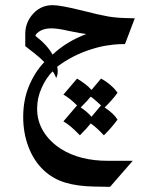

<svg xmlns="http://www.w3.org/2000/svg" viewBox="-20 -355 615 745"><path d="M495 269 407 370 349 369Q281 368 233 353.5Q185 339 149 305Q111 269 90.5 215Q70 161 70 99Q70 32 93 -22.5Q116 -77 152 -114Q138 -129 112 -149.5Q86 -170 78 -176V-223Q78 -263 102 -294Q134 -335 184 -335Q215 -335 299 -314Q366 -297 397.5 -291.5Q429 -286 466 -285L503 -284L465 -184Q460 -184 442 -183.5Q424 -183 395 -178.5Q366 -174 335 -164Q261 -141 202 -96Q204 -84 204 -79Q204 -68 201.5 -61Q199 -54 198 -52Q197 -55 193 -64Q189 -73 184 -78Q159 -53 141.5 -14Q124 25 124 67Q124 115 148.5 155Q173 195 217 223Q290 269 399 269ZM184 -143Q238 -194 315 -223Q296 -225 247 -235Q204 -245 180 -245Q154 -245 137.5 -236Q121 -227 117 -216Q163 -181 184 -143ZM279 54Q251 26 226 12Q259 -26 279 -50Q293 -42 309 -30Q325 -18 335 -6L372 -50Q390 -41 408.5 -25Q427 -9 436 5Q416 33 386 62Q421 85 436 109Q412 142 383 170Q353 138 332 124Q319 141 290 170Q253 131 226 116Q259 78 279 54ZM335 98 372 54Q342 26 332 20Q323 32 293 62Q317 77 335 98Z"/></svg>

Font: Katibeh
Style: Regular
Weight: 400
Designer: Arabic design by Kourosh Beigpour, Latin design by Eduardo Tunni, engineering by Lasse Fister
Version: Version 1.000